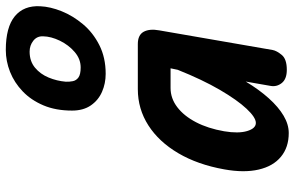

<svg xmlns="http://www.w3.org/2000/svg" viewBox="-192 -792 990 645"><g transform="rotate(-90 302.5 -469.0)"><path d="M178.5 6.5Q130.5 6.5 98.8 -19.8Q67 -46 55.8 -94.8Q44.5 -143.5 56.5 -210Q72.5 -299.5 110.8 -364.5Q149 -429.5 204.2 -465Q259.5 -500.5 326 -500.5H477.5Q508 -500.5 518.8 -480.8Q529.5 -461 523.5 -428.5L457.5 -47.5Q455 -34 441 -17Q427 0 391 0Q360 0 346.5 -17Q333 -34 337 -55L351.5 -138Q324.5 -93 295.2 -60.5Q266 -28 236.8 -10.8Q207.5 6.5 178.5 6.5ZM212.5 -104Q231 -104 260.2 -135.2Q289.5 -166.5 323.8 -225.2Q358 -284 391 -366.5L396 -390.5H330Q295 -390.5 265.5 -368Q236 -345.5 215 -305.2Q194 -265 184.5 -210.5Q176.5 -163 185.2 -133.5Q194 -104 212.5 -104ZM377.5 -608.5Q345 -608.5 317 -620.8Q289 -633 271.5 -658.2Q254 -683.5 254 -721.5Q254 -776 271.5 -817.5Q289 -859 318.5 -887.2Q348 -915.5 384.2 -929.8Q420.5 -944 457.5 -944Q534 -944 570.8 -913.8Q607.5 -883.5 604.5 -828.5Q603 -794.5 587.8 -756.5Q572.5 -718.5 544.2 -684.8Q516 -651 474 -629.8Q432 -608.5 377.5 -608.5ZM399 -692.5Q427.5 -692.5 451 -712.8Q474.5 -733 488.8 -762.5Q503 -792 503.5 -818.5Q504.5 -839 488.8 -851.5Q473 -864 452 -864Q420 -864 398.2 -846Q376.5 -828 365 -800.2Q353.5 -772.5 351 -742.5Q350.5 -730.5 352.8 -719Q355 -707.5 365.2 -700Q375.5 -692.5 399 -692.5Z"/></g></svg>

Font: Edu AU VIC WA NT Pre SemiBold
Style: Regular
Weight: 600
Designer: Tina and Corey Anderson, Eben Sorkin, Mirko Velimirovic
Foundry: Google for Education
Version: Version 1.001